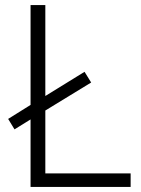

<svg xmlns="http://www.w3.org/2000/svg" viewBox="-20 -734 555 754"><path d="M100 0H493V-53H158V-300L338 -410L312 -452L158 -357V-714H100V-322L12 -267L37 -226L100 -265Z"/></svg>

Font: Noto Sans Meetei Mayek Light
Style: Regular
Weight: 300
Designer: Monotype Design Team and Neelakash Kshetrimayum
Foundry: Monotype Imaging Inc.
Version: Version 2.002